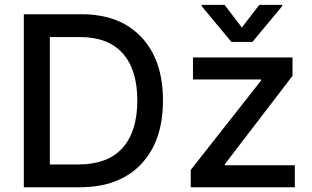

<svg xmlns="http://www.w3.org/2000/svg" viewBox="-20 -787 1313 807"><path d="M923.8 -766.6 996.6 -671.4 1069.8 -766.6H1166V-761.2L1041 -610.8H952.6L827.6 -761.2V-766.6ZM315.4 0H80.1V-727.1H322.8Q483.4 -727.1 574.2 -630.9Q665 -534.7 665 -364.7Q665 -193.8 573 -96.9Q481 0 315.4 0ZM189.5 -95.7H309.1Q432.1 -95.7 494.6 -164.8Q557.1 -233.9 557.1 -364.7Q557.1 -494.1 495.8 -562.7Q434.6 -631.3 315.9 -631.3H189.5ZM781.7 0V-72.8L1077.1 -448.2V-453.1H791V-545.4H1209.5V-468.3L925.3 -97.2V-92.3H1219.2V0Z"/></svg>

Font: Interop Med
Style: Regular
Weight: 500
Designer: Rasmus Andersson, Google, Jang Haemin
Foundry: jhaemin
Version: Version 1.007